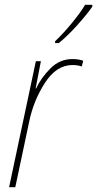

<svg xmlns="http://www.w3.org/2000/svg" viewBox="-20 -783 406 803"><path d="M226 -603Q262 -632 302.5 -677Q343 -722 366 -755V-763H336Q317 -731 281 -687Q245 -643 210 -610L211 -603ZM44 0 102 -274Q120 -362 168 -436.5Q216 -511 283 -511Q305 -511 322 -505L328 -529Q308 -536 283 -536Q230 -536 191 -497Q152 -458 131 -413H129L151 -527H130L18 0Z"/></svg>

Font: Noto Sans Display SemiCondensed Thin
Style: Italic
Weight: 250
Width: 4
Designer: Monotype Design team
Foundry: Monotype Imaging Inc.
Version: 1.000